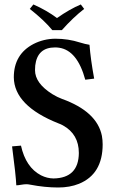

<svg xmlns="http://www.w3.org/2000/svg" viewBox="-20 -832 515 862"><path d="M214.8 -696.8Q177.7 -741.7 113.8 -792L129.9 -812Q190.4 -785.2 235.8 -751Q293 -791 342.8 -812L357.9 -792Q308.1 -753.4 257.8 -696.8ZM381.8 -630.9Q386.7 -566.4 402.8 -479L362.8 -474.1Q327.1 -605.5 245.6 -617.7Q236.3 -619.1 227.1 -619.1Q147.9 -619.1 138.2 -538.1Q137.2 -527.3 137.2 -517.1Q137.2 -458 215.3 -409.2Q237.8 -395.5 257.8 -388.2Q415.5 -331.5 437.5 -222.2Q440.9 -203.1 440.9 -184.1Q440.9 -50.3 334.5 -6.8Q293 9.8 241.2 9.8Q181.6 9.8 115.7 -2.9Q105.5 -4.9 99.1 -4.9Q88.9 -4.9 74.2 -2.4Q61.5 0 53.2 0Q51.3 -44.9 34.2 -174.8L74.2 -178.2Q95.7 -80.6 164.1 -44.9Q191.4 -31.2 220.2 -30.8Q333 -32.7 334 -145Q334 -229.5 262.7 -269Q252.9 -274.4 243.2 -277.8Q43.5 -356.9 42 -484.9Q42 -588.4 130.9 -634.8Q176.3 -657.7 228 -658.2Q286.6 -658.2 339.4 -641.1Q362.8 -633.8 381.8 -630.9Z"/></svg>

Font: Linux Libertine O
Style: Semibold
Weight: 700
Designer: Philipp H. Poll
Foundry: Philipp H. Poll
Version: Version 5.0.0